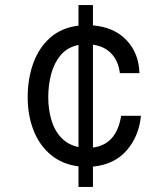

<svg xmlns="http://www.w3.org/2000/svg" viewBox="-20 -639 658 756"><path d="M289 97V16Q225 8 180 -29.5Q135 -67 112 -126Q89 -185 89 -256Q89 -329 111 -390Q133 -451 177.5 -490.5Q222 -530 289 -538V-619H346V-539Q430 -532 478.5 -480.5Q527 -429 529 -351H452Q446 -399 418.5 -428Q391 -457 346 -463V-58Q439 -70 457 -183H535Q527 -102 478.5 -46.5Q430 9 346 17V97ZM170 -256Q170 -209 182 -167.5Q194 -126 220.5 -97.5Q247 -69 289 -60V-462Q245 -453 219 -422Q193 -391 181.5 -347.5Q170 -304 170 -256Z"/></svg>

Font: Fragment Mono
Style: Regular
Weight: 400
Monospace: yes
Designer: Wei Huang based on Nimbus Sans by URW Studio, based on Helvetica by Max Miedinger.
Foundry: Wei Huang
Version: Version 1.021; ttfautohint (v1.8.4.7-5d5b)